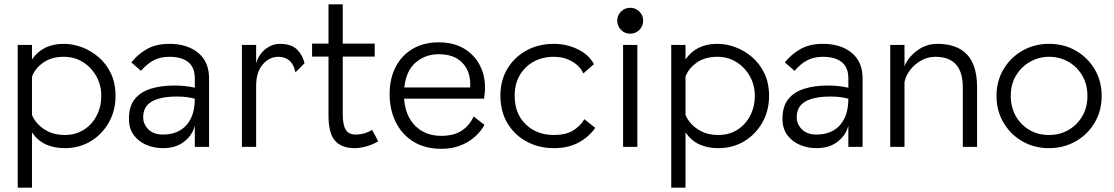

<svg xmlns="http://www.w3.org/2000/svg" viewBox="-20 -680 5159 889"><path d="M62 189V-472H128V-405Q178 -477 275 -477Q317 -477 359 -461.5Q401 -446 436.5 -415.5Q472 -385 493.5 -340Q515 -295 515 -236Q515 -168 484 -113Q453 -58 400 -26Q347 6 280 6Q230 6 192 -11.5Q154 -29 128 -67V189ZM280 -55Q330 -55 368 -79Q406 -103 427.5 -144.5Q449 -186 449 -236Q449 -286 426 -327Q403 -368 364 -392.5Q325 -417 275 -417Q218 -417 180 -390Q142 -363 128 -325V-148Q144 -109 184 -82Q224 -55 280 -55Z M735 6Q693 6 657 -9.5Q621 -25 599 -55Q577 -85 577 -130Q577 -187 603.5 -220.5Q630 -254 677.5 -269Q725 -284 787 -284Q837 -284 882 -274V-317Q882 -368 851.5 -392.5Q821 -417 764 -417Q722 -417 691 -400.5Q660 -384 633 -352L588 -391Q618 -429 660.5 -453Q703 -477 764 -477Q847 -477 897.5 -435.5Q948 -394 948 -317V0H882V-99Q872 -55 833 -24.5Q794 6 735 6ZM735 -57Q804 -57 843 -100.5Q882 -144 882 -223Q845 -233 800 -233Q723 -233 683 -210Q643 -187 643 -137Q643 -105 667 -81Q691 -57 735 -57Z M1100 0V-472H1166V-388Q1180 -431 1210.5 -454Q1241 -477 1276 -477Q1329 -477 1355.5 -450.5Q1382 -424 1390 -387L1348 -345Q1340 -383 1319.5 -400Q1299 -417 1269 -417Q1227 -417 1196.5 -381.5Q1166 -346 1166 -282V0Z M1622 6Q1562 6 1531.5 -28Q1501 -62 1501 -146V-418H1425V-478H1501V-660H1567V-478H1715V-418H1567V-151Q1567 -103 1580.5 -80Q1594 -57 1626 -57Q1669 -57 1703 -79L1731 -26Q1710 -12 1679 -3Q1648 6 1622 6Z M2223 -102Q2218 -91 2203.5 -72.5Q2189 -54 2165 -35.5Q2141 -17 2105.5 -4Q2070 9 2023 9Q1948 9 1894.5 -24Q1841 -57 1812.5 -114.5Q1784 -172 1784 -245Q1784 -316 1812 -370Q1840 -424 1891 -454Q1942 -484 2012 -484Q2086 -484 2137.5 -449.5Q2189 -415 2211.5 -356Q2234 -297 2221 -223H1851Q1857 -142 1903.5 -96.5Q1950 -51 2023 -51Q2082 -51 2118.5 -75.5Q2155 -100 2173 -141ZM2012 -429Q1949 -429 1904.5 -390.5Q1860 -352 1852 -275H2157Q2161 -346 2122.5 -387.5Q2084 -429 2012 -429Z M2545 6Q2475 6 2418.5 -24.5Q2362 -55 2329.5 -109.5Q2297 -164 2297 -237Q2297 -308 2329.5 -362Q2362 -416 2418 -446.5Q2474 -477 2545 -477Q2602 -477 2654 -452.5Q2706 -428 2730 -383L2681 -340Q2665 -375 2628 -396Q2591 -417 2545 -417Q2491 -417 2450 -394Q2409 -371 2386 -330.5Q2363 -290 2363 -237Q2363 -154 2414 -104.5Q2465 -55 2545 -55Q2598 -55 2631.5 -74.5Q2665 -94 2686 -128L2736 -88Q2707 -46 2659 -20Q2611 6 2545 6Z M2865 0V-472H2931V0ZM2898 -524Q2873 -524 2855.5 -541.5Q2838 -559 2838 -585Q2838 -609 2855.5 -626.5Q2873 -644 2898 -644Q2923 -644 2940.5 -626.5Q2958 -609 2958 -585Q2958 -559 2940.5 -541.5Q2923 -524 2898 -524Z M3088 189V-472H3154V-405Q3204 -477 3301 -477Q3343 -477 3385 -461.5Q3427 -446 3462.5 -415.5Q3498 -385 3519.5 -340Q3541 -295 3541 -236Q3541 -168 3510 -113Q3479 -58 3426 -26Q3373 6 3306 6Q3256 6 3218 -11.5Q3180 -29 3154 -67V189ZM3306 -55Q3356 -55 3394 -79Q3432 -103 3453.5 -144.5Q3475 -186 3475 -236Q3475 -286 3452 -327Q3429 -368 3390 -392.5Q3351 -417 3301 -417Q3244 -417 3206 -390Q3168 -363 3154 -325V-148Q3170 -109 3210 -82Q3250 -55 3306 -55Z M3761 6Q3719 6 3683 -9.5Q3647 -25 3625 -55Q3603 -85 3603 -130Q3603 -187 3629.5 -220.5Q3656 -254 3703.5 -269Q3751 -284 3813 -284Q3863 -284 3908 -274V-317Q3908 -368 3877.5 -392.5Q3847 -417 3790 -417Q3748 -417 3717 -400.5Q3686 -384 3659 -352L3614 -391Q3644 -429 3686.5 -453Q3729 -477 3790 -477Q3873 -477 3923.5 -435.5Q3974 -394 3974 -317V0H3908V-99Q3898 -55 3859 -24.5Q3820 6 3761 6ZM3761 -57Q3830 -57 3869 -100.5Q3908 -144 3908 -223Q3871 -233 3826 -233Q3749 -233 3709 -210Q3669 -187 3669 -137Q3669 -105 3693 -81Q3717 -57 3761 -57Z M4102 0V-472H4168V-373Q4184 -414 4226 -445.5Q4268 -477 4320 -477Q4504 -477 4504 -277V0H4438V-276Q4438 -417 4311 -417Q4276 -417 4245.5 -400Q4215 -383 4194.5 -356.5Q4174 -330 4168 -300V0Z M4837 6Q4769 6 4714 -25.5Q4659 -57 4626.5 -112Q4594 -167 4594 -236Q4594 -304 4626 -358.5Q4658 -413 4713.5 -445Q4769 -477 4837 -477Q4907 -477 4962 -445Q5017 -413 5049 -358.5Q5081 -304 5081 -236Q5081 -167 5048.5 -112Q5016 -57 4960.5 -25.5Q4905 6 4837 6ZM4837 -55Q4887 -55 4927 -78Q4967 -101 4991 -141.5Q5015 -182 5015 -236Q5015 -290 4990.5 -331Q4966 -372 4926 -394.5Q4886 -417 4837 -417Q4791 -417 4750.5 -394.5Q4710 -372 4685 -331.5Q4660 -291 4660 -236Q4660 -184 4683 -143Q4706 -102 4746 -78.5Q4786 -55 4837 -55Z"/></svg>

Font: Lil Grotesk
Style: Regular
Weight: 400
Designer: Bastien Sozeau
Foundry: NBR — Bastien Sozeau
Version: Version 4.002; ttfautohint (v1.8.4.7-5d5b)